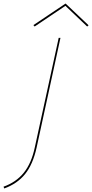

<svg xmlns="http://www.w3.org/2000/svg" viewBox="-77 -872 521 1086"><path d="M424 -729 416 -722 293 -839 119 -722 112 -730 294 -852ZM120 -39 255 -658H265L130 -37Q109 58 65 112.5Q21 167 -53 194L-57 184Q15 158 58 104.5Q101 51 120 -39Z"/></svg>

Font: EauTestInfant Hairline
Style: Italic
Weight: 250
Italic angle: -12°
Designer: Christian Thalmann (Catharsis Fonts)
Version: Version 0.001;PS 000.001;hotconv 1.0.88;makeotf.lib2.5.64775